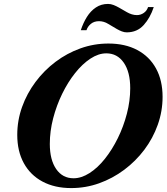

<svg xmlns="http://www.w3.org/2000/svg" viewBox="-20 -946 849 979"><path d="M343 13Q259 13 197 -20Q135 -53 101.5 -114Q68 -175 68 -258Q68 -332 92.5 -400.5Q117 -469 161 -528Q205 -587 263.5 -631Q322 -675 390.5 -699.5Q459 -724 533 -724Q618 -724 680 -691Q742 -658 775.5 -597Q809 -536 809 -452Q809 -379 784.5 -310Q760 -241 716 -182.5Q672 -124 613 -80Q554 -36 485.5 -11.5Q417 13 343 13ZM355 -37Q395 -37 436.5 -63.5Q478 -90 515 -136.5Q552 -183 581 -242Q610 -301 627 -366.5Q644 -432 644 -496Q644 -579 611 -626.5Q578 -674 522 -674Q482 -674 441 -647Q400 -620 363 -573.5Q326 -527 297 -467.5Q268 -408 251 -342.5Q234 -277 234 -212Q234 -131 266.5 -84Q299 -37 355 -37ZM626 -781Q614 -781 601 -786Q588 -791 576 -798L532 -824Q521 -831 509 -834.5Q497 -838 485 -838Q460 -838 443.5 -824.5Q427 -811 421 -792H392Q404 -829 423 -859.5Q442 -890 469 -908Q496 -926 531 -926Q545 -926 559 -920.5Q573 -915 587 -907L627 -884Q639 -877 652 -873Q665 -869 678 -869Q697 -869 713 -880Q729 -891 735 -910H764Q746 -855 712.5 -818Q679 -781 626 -781Z"/></svg>

Font: Baskervville
Style: Bold Italic
Weight: 700
Italic angle: -18°
Version: Version 1.100